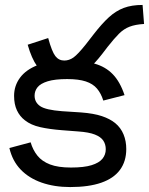

<svg xmlns="http://www.w3.org/2000/svg" viewBox="-20 -745 603 777"><path d="M234 -425Q205 -425 178.5 -436Q152 -447 130 -477.5Q108 -508 92 -564L175 -591Q190 -536 204 -518Q218 -500 240 -500Q260 -500 277.5 -512.5Q295 -525 327 -565L358 -605Q392 -649 420.5 -675Q449 -701 481 -713Q513 -725 557 -725L563 -648Q528 -646 504.5 -637Q481 -628 461.5 -608.5Q442 -589 416 -556L393 -526Q365 -490 340 -468Q315 -446 289.5 -435.5Q264 -425 234 -425ZM264 12Q200 12 148.5 -6Q97 -24 63.5 -59Q30 -94 18 -146L104 -169Q113 -138 131.5 -115Q150 -92 182.5 -79.5Q215 -67 267 -67Q320 -67 350.5 -76.5Q381 -86 394.5 -102.5Q408 -119 408 -141Q408 -161 398 -176Q388 -191 364 -200.5Q340 -210 297 -213L232 -218Q180 -222 142.5 -230.5Q105 -239 81 -258Q60 -274 48.5 -298.5Q37 -323 37 -357Q37 -398 61 -430.5Q85 -463 132.5 -481.5Q180 -500 252 -500Q318 -500 362.5 -487.5Q407 -475 436.5 -444.5Q466 -414 484 -360L398 -338Q389 -367 372.5 -386.5Q356 -406 327 -415.5Q298 -425 252 -425Q202 -425 173 -416Q144 -407 132 -392Q120 -377 120 -358Q120 -331 142.5 -315.5Q165 -300 231 -295L308 -290Q360 -286 392.5 -275Q425 -264 446 -247Q469 -228 480 -201Q491 -174 491 -142Q491 -92 465.5 -57.5Q440 -23 389.5 -5.5Q339 12 264 12Z"/></svg>

Font: utelugu85
Style: Book
Weight: 400
Designer: Jelle Bosma - Monotype Design Team
Foundry: Monotype Imaging Inc.
Version: Version 2.003